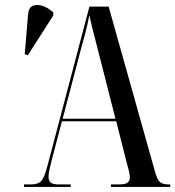

<svg xmlns="http://www.w3.org/2000/svg" viewBox="-20 -740 694 760"><path d="M75 0V-10H104Q132 -10 144.5 -25Q157 -40 169 -88L334 -714H410L594 -59Q602 -30 612.5 -20Q623 -10 647 -10H654V0H419V-10H451Q477 -10 485.5 -17.5Q494 -25 494 -39Q494 -50 489.5 -66Q485 -82 481 -98L440 -260H225L187 -115Q181 -93 176.5 -72.5Q172 -52 172 -40Q172 -24 181 -17Q190 -10 214 -10H260V0ZM228 -270H437L370 -533Q354 -596 346 -627Q338 -658 334 -680Q329 -656 325 -638.5Q321 -621 316.5 -604Q312 -587 305 -563ZM90 -521 78 -526 91 -682Q93 -709 109 -716.5Q125 -724 147.5 -717Q170 -710 191 -691V-679Z"/></svg>

Font: Noto Serif Display ExtraCondensed Medium
Style: Regular
Weight: 500
Width: 2
Designer: Monotype Design Team
Foundry: Monotype Imaging Inc.
Version: Version 2.009